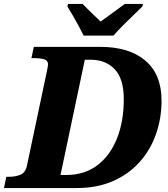

<svg xmlns="http://www.w3.org/2000/svg" viewBox="-45 -951 851 971"><path d="M-25 0 -13 -57H2Q32 -57 57.5 -67Q83 -77 91 -112L192 -590Q194 -601 196 -610.5Q198 -620 198 -625Q198 -645 179 -651Q160 -657 127 -657H114L126 -714H462Q608 -714 690 -644.5Q772 -575 772 -442Q772 -353 744 -273Q716 -193 661 -131.5Q606 -70 526 -35Q446 0 342 0ZM290 -66Q382 -66 447 -115Q512 -164 546.5 -250.5Q581 -337 581 -449Q581 -552 535.5 -600.5Q490 -649 412 -649H384L261 -66ZM378 -771Q369 -790 354 -817.5Q339 -845 323.5 -872Q308 -899 296 -918L299 -931H373Q383 -920 399.5 -904Q416 -888 433.5 -871Q451 -854 464 -842Q481 -854 504 -871Q527 -888 549 -904Q571 -920 586 -931H678L675 -918Q656 -899 629 -873.5Q602 -848 575.5 -821Q549 -794 529 -771Z"/></svg>

Font: Noto Serif ExtraBold
Style: Italic
Weight: 800
Italic angle: -12°
Designer: Monotype Design Team
Foundry: Monotype Imaging Inc.
Version: Version 2.013